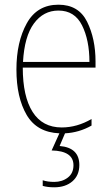

<svg xmlns="http://www.w3.org/2000/svg" viewBox="-20 -558 479 818"><path d="M361 -294H78Q84 -403 124.5 -458Q165 -513 229 -513Q298 -513 329.5 -450Q361 -387 361 -294ZM211 240Q259 240 288.5 214.5Q318 189 318 145Q318 71 234 64L257 10Q317 7 370 -23V-51Q308 -15 243 -15Q161 -15 119 -81Q77 -147 77 -270H387V-296Q387 -393 351 -465.5Q315 -538 229 -538Q138 -538 94 -458.5Q50 -379 50 -262Q50 -143 93.5 -68.5Q137 6 233 10L200 83Q293 85 293 146Q293 180 269 198.5Q245 217 211 217Q183 217 162 210V234Q183 240 211 240Z"/></svg>

Font: Noto Sans Display SemiCondensed Thin
Style: Regular
Weight: 250
Width: 4
Designer: Monotype Design team
Foundry: Monotype Imaging Inc.
Version: 1.000